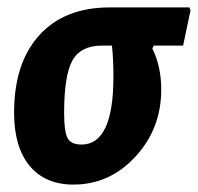

<svg xmlns="http://www.w3.org/2000/svg" viewBox="-20 -487 534 518"><path d="M178 11Q102 11 60 -39.5Q18 -90 18 -183Q18 -317 86 -392Q154 -467 276 -467H491L494 -459L474 -364H395L391 -356Q415 -308 415 -245Q415 -140 345.5 -64.5Q276 11 178 11ZM200 -97Q286 -97 286 -280Q286 -328 282 -364H255Q198 -364 175.5 -324Q153 -284 153 -182Q153 -131 162.5 -114Q172 -97 200 -97Z"/></svg>

Font: Alegreya Sans SC ExtraBold
Style: Italic
Weight: 800
Italic angle: -7°
Designer: Juan Pablo del Peral
Foundry: Huerta Tipografica
Version: Version 2.007